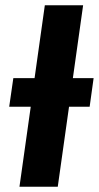

<svg xmlns="http://www.w3.org/2000/svg" viewBox="-20 -712 377 732"><path d="M336.9 -414.1 321.8 -305.2H243.2L200.2 0H54.2L97.2 -305.2H15.1L30.8 -414.1H111.8L150.9 -691.9H296.9L257.8 -414.1Z"/></svg>

Font: FiraGO SemiBold
Style: Italic
Weight: 600
Italic angle: -8°
Designer: bBox Type GmbH
Foundry: bBox Type GmbH
Version: Version 1.001;PS 001.001;hotconv 1.0.88;makeotf.lib2.5.64775